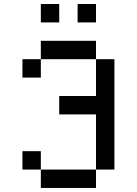

<svg xmlns="http://www.w3.org/2000/svg" viewBox="-20 -929 676 949"><path d="M90.9 -636.4V-545.5H181.8V-636.4ZM454.5 -363.6V-90.9H545.5V-636.4H454.5V-454.5H272.7V-363.6ZM90.9 -181.8V-90.9H181.8V-181.8ZM181.8 -90.9V0H454.5V-90.9ZM181.8 -727.3V-636.4H454.5V-727.3ZM181.8 -909.1V-818.2H272.7V-909.1ZM363.6 -909.1V-818.2H454.5V-909.1Z"/></svg>

Font: Departure Mono
Style: Regular
Weight: 400
Monospace: yes
Designer: Helena Zhang
Version: Version 1.500;Glyphs 3.3.1 (3343)